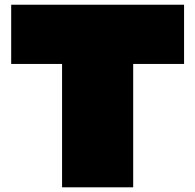

<svg xmlns="http://www.w3.org/2000/svg" viewBox="-20 -800 833 820"><path d="M27.8 -779.8H766.1V-526.9H548.8V0H245.1V-526.9H27.8Z"/></svg>

Font: Fz Rammetto One
Style: Regular
Weight: 400
Designer: Vernon Adams
Foundry: Vernon Adams
Version: Vit hóa bi c Thuy @ FontZin.Com